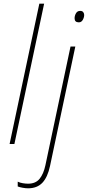

<svg xmlns="http://www.w3.org/2000/svg" viewBox="-20 -780 476 1040"><path d="M32 0 193 -760H219L58 0ZM407 -659Q384 -659 384 -681Q384 -695 391.5 -708Q399 -721 414 -721Q426 -721 431 -714Q436 -707 436 -699Q436 -686 428.5 -672.5Q421 -659 407 -659ZM132 240Q119 240 102.5 237Q86 234 76 230V204Q88 210 104 212.5Q120 215 132 215Q173 215 194.5 188.5Q216 162 226 115L362 -528H388L251 119Q238 180 209.5 210Q181 240 132 240Z"/></svg>

Font: Noto Sans Thin
Style: Italic
Weight: 100
Italic angle: -12°
Designer: Monotype Design Team
Foundry: Monotype Imaging Inc.
Version: Version 2.013; ttfautohint (v1.8.4.7-5d5b)